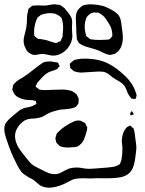

<svg xmlns="http://www.w3.org/2000/svg" viewBox="-31 -814 673 894"><path d="M316 -535Q319 -536 323.5 -536.5Q328 -537 330 -538Q345 -541 361 -541Q427 -541 471 -519Q509 -501 553 -459Q588 -425 601 -384Q602 -382 603.5 -377.5Q605 -373 605 -371V-370Q605 -368 604 -365.5Q603 -363 603 -361Q602 -360 601.5 -357Q601 -354 600 -353L592 -354Q584 -354 581 -355L578 -359Q569 -370 568 -373Q562 -382 559 -393Q553 -407 549 -413Q540 -426 522.5 -436Q505 -446 497 -451Q490 -456 480 -464.5Q470 -473 462 -476Q451 -481 432 -481Q419 -481 412 -480L362 -477L349 -476Q336 -476 326 -479Q323 -480 318 -481Q313 -482 311 -484Q309 -485 306 -488.5Q303 -492 300 -494Q296 -498 296 -498Q295 -499 295.5 -501Q296 -503 296 -503Q294 -509 294 -515Q294 -518 296.5 -520Q299 -522 300 -523Q312 -533 316 -535ZM570 -227Q571 -227 573 -228.5Q575 -230 576 -229Q578 -228 580.5 -225.5Q583 -223 584 -221Q590 -218 591 -216Q592 -214 592.5 -210.5Q593 -207 594 -205Q597 -193 599 -170Q603 -145 604 -130Q604 -117 601.5 -100Q599 -83 598 -73Q592 -28 571 -8Q554 7 529.5 11.5Q505 16 476 16H439Q424 15 392 17L355 16Q321 16 303 24Q298 26 282 35L264 44Q229 59 200 60Q176 60 159 51Q152 47 142 38Q132 29 125 24Q115 17 105 13Q81 -1 71 -11Q59 -24 41 -62Q21 -99 1 -160Q0 -163 -5.5 -180Q-11 -197 -11 -212Q-11 -232 -1.5 -244.5Q8 -257 19.5 -266.5Q31 -276 34 -279Q44 -288 55 -296.5Q66 -305 77 -309Q88 -313 97 -314Q118 -318 127 -324Q130 -325 133.5 -327Q137 -329 139 -331Q139 -332 137 -336Q137 -342 135 -344Q134 -345 130 -345Q127 -346 123 -347Q119 -348 113 -348Q106 -349 92 -349Q71 -352 54.5 -360.5Q38 -369 31 -385Q30 -388 28.5 -391.5Q27 -395 26 -398Q26 -400 29 -409Q29 -417 31 -419Q32 -421 38 -427Q46 -436 57.5 -443Q69 -450 73 -452Q100 -469 138 -500Q143 -503 153.5 -511.5Q164 -520 173 -524Q182 -528 205 -528Q221 -526 230 -524Q236 -524 238 -522Q241 -521 244 -511Q245 -510 246 -509Q247 -508 247 -506Q246 -505 245 -504Q244 -503 243 -502Q241 -500 238 -496Q235 -492 232 -491Q230 -490 222 -487Q198 -480 191 -475Q180 -469 168.5 -457Q157 -445 153 -440Q145 -432 144 -430Q142 -428 140.5 -424Q139 -420 138 -418Q137 -417 136 -414.5Q135 -412 135 -411Q135 -409 144 -404Q150 -398 153 -397Q155 -396 158.5 -396Q162 -396 164 -395Q177 -394 192 -395Q211 -395 220 -396L258 -397Q300 -397 318 -381Q319 -380 321.5 -378.5Q324 -377 326 -374L331 -364Q332 -362 333.5 -359Q335 -356 335 -354Q336 -352 335.5 -348.5Q335 -345 335 -343Q335 -335 334 -333Q333 -330 331.5 -328Q330 -326 329 -325Q328 -324 326 -321Q324 -318 321 -316Q318 -314 315 -313.5Q312 -313 309 -311Q296 -307 269 -305Q261 -305 247 -303Q211 -295 192 -285Q187 -282 175 -275Q163 -268 152 -266Q145 -264 136.5 -263Q128 -262 125 -262Q102 -262 88 -255Q86 -255 78 -249Q61 -237 50 -218.5Q39 -200 39 -181Q39 -162 47 -144Q53 -128 65 -112.5Q77 -97 79 -94Q85 -87 95 -74Q105 -61 113 -53Q125 -42 143 -33.5Q161 -25 166 -22Q185 -12 197.5 -7.5Q210 -3 224 -3Q235 -3 245 -7Q255 -11 269 -19L290 -29Q308 -34 325 -34Q339 -34 354 -31Q359 -30 366.5 -29Q374 -28 383 -28Q396 -28 420 -30Q454 -32 471 -34Q483 -35 495.5 -37Q508 -39 517 -44Q519 -46 521.5 -46.5Q524 -47 526 -49L531 -59Q536 -71 538 -96Q539 -105 539 -123Q539 -133 537.5 -142Q536 -151 536 -161Q536 -166 538 -176Q542 -204 560 -222ZM582 -297Q582 -297 584 -295L590 -286Q593 -283 593 -282Q592 -281 591.5 -281.5Q591 -282 590 -281L579 -277L577 -276Q576 -278 575.5 -281.5Q575 -285 576 -288Q577 -289 578.5 -292Q580 -295 582 -297ZM340 -139Q335 -134 332 -133Q323 -128 300 -128L285 -127Q271 -127 259 -130Q247 -134 247 -134Q247 -134 240 -141Q238 -143 236 -145Q234 -147 232 -149L229 -159Q229 -162 228 -164.5Q227 -167 227 -170Q227 -173 228 -176Q229 -179 230 -181L233 -192Q235 -194 237.5 -196.5Q240 -199 242 -201Q254 -214 271 -225Q288 -236 292 -238Q314 -250 323 -252L333 -253Q339 -253 347 -251Q349 -250 357 -245Q358 -245 360 -244Q362 -243 365 -241Q367 -239 368.5 -235Q370 -231 371 -229L375 -222V-219Q375 -212 372 -201Q366 -179 359.5 -164Q353 -149 340 -139ZM519 -575Q504 -563 504 -563L493 -561Q484 -558 482 -558Q480 -558 477 -559Q474 -560 472 -560Q463 -562 442 -572Q433 -577 420 -582L369 -597Q361 -599 347 -607L340 -611Q336 -614 332.5 -620Q329 -626 327 -631Q326 -635 326 -644Q324 -657 324 -683Q324 -698 323 -706L322 -728Q322 -747 327 -759Q331 -768 339 -776Q347 -784 356 -789L369 -792Q381 -794 389 -794Q398 -794 409 -793Q420 -792 426 -791Q451 -787 465 -780Q479 -774 493.5 -765.5Q508 -757 517 -748Q527 -737 530.5 -723Q534 -709 536 -687Q537 -681 539 -666Q541 -651 541 -638Q541 -612 531 -592Q529 -589 525.5 -583Q522 -577 519 -575ZM291 -599Q278 -579 258 -567Q238 -555 216 -555Q208 -555 192 -559Q176 -563 167 -563Q160 -563 147.5 -560.5Q135 -558 129 -558Q119 -559 109.5 -564.5Q100 -570 94 -578Q91 -582 90 -585Q89 -588 88 -590Q79 -605 79 -624Q79 -639 86 -662Q93 -687 94 -707Q94 -713 94.5 -730Q95 -747 99 -760Q100 -762 100 -765.5Q100 -769 102 -773L109 -779L118 -787Q121 -788 131 -788Q135 -789 145 -789L175 -788Q181 -788 188.5 -789Q196 -790 200 -791Q212 -794 225 -794Q229 -794 239 -792Q247 -792 250 -790Q252 -789 263 -781Q271 -776 278 -765Q299 -742 304 -724Q305 -719 305 -710L304 -681Q304 -672 305 -663Q306 -654 306 -645Q306 -634 300 -616ZM439 -748Q437 -749 433 -751.5Q429 -754 427 -755Q425 -756 422 -755.5Q419 -755 417 -755Q414 -756 406 -756Q396 -755 386 -747.5Q376 -740 371 -731Q370 -729 369.5 -726Q369 -723 368 -721Q362 -704 364 -677Q366 -662 369 -653Q369 -648 371 -646Q372 -644 375.5 -642Q379 -640 380 -639Q382 -638 384 -635.5Q386 -633 389 -632Q392 -630 400 -630Q412 -628 436 -628Q453 -628 461 -629Q474 -629 478 -631Q480 -632 482.5 -635Q485 -638 487 -640Q488 -641 490 -643Q492 -645 492 -646V-650Q492 -674 482 -694Q469 -716 460 -728.5Q451 -741 439 -748ZM229 -749Q226 -750 221 -751Q216 -752 213 -752Q209 -753 202 -753Q191 -753 173 -749L163 -746Q159 -745 154 -740Q145 -734 145 -734L140 -724Q133 -709 129 -686Q127 -665 128 -655Q128 -649 129 -647Q130 -645 132.5 -643.5Q135 -642 136 -641Q138 -640 140 -637.5Q142 -635 145 -634Q149 -632 159 -632Q173 -630 180 -628Q184 -628 200 -622L220 -616Q228 -613 231 -614Q233 -614 236 -615.5Q239 -617 241 -618Q243 -619 246 -620Q249 -621 251 -623Q254 -626 254 -630Q260 -641 260 -643Q261 -647 261 -657Q263 -677 263 -688Q263 -706 259 -718Q257 -728 255 -731Q254 -733 245 -740Q231 -748 229 -749Z"/></svg>

Font: Rubik-Burned
Style: Regular
Weight: 400
Designer: NaN (generative design), Hubert & Fischer (Rubik source font outlines)
Foundry: NaN, Hubert & Fischer
Version: Version 1.000